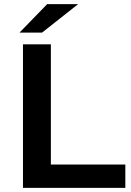

<svg xmlns="http://www.w3.org/2000/svg" viewBox="-20 -916 640 936"><path d="M92 0V-700H228V-114H591V0ZM75 -757 210 -896H361L185 -757Z"/></svg>

Font: Belfius21
Style: Bold
Weight: 700
Designer: Montserrat's base design by Julieta Ulanovsky, modified by Coast SPRL for Belfius Bank NV.
Foundry: Montserrat's base design by Julieta Ulanovsky, modified by Coast SPRL for Belfius Bank NV.
Version: Version 2.000;FEAKit 1.0